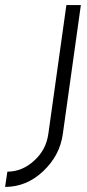

<svg xmlns="http://www.w3.org/2000/svg" viewBox="-98 -520 344 755"><path d="M163 -500 92 7Q83 70 36 112Q-11 155 -69 155L-78 215Q6 215 71 154Q104 123 123.5 86.5Q143 50 149 7L220 -500Z"/></svg>

Font: Unageo
Style: Light-Italic
Weight: 300
Designer: Richard Sepsi
Foundry: Richard Sepsi
Version: Version 2.000